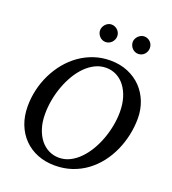

<svg xmlns="http://www.w3.org/2000/svg" viewBox="-159 -1011 1029 1146"><g transform="rotate(20 355.0 -437.5)"><path d="M577.1 -417Q577.1 -466.8 564.7 -507.3Q552.2 -547.9 530 -576.9Q507.8 -606 477.3 -621.6Q446.8 -637.2 411.1 -637.2Q374.5 -637.2 341.8 -621.1Q309.1 -605 281.2 -577.1Q253.4 -549.3 231.2 -512Q209 -474.6 193.4 -432.1Q177.7 -389.6 169.4 -344Q161.1 -298.3 161.1 -253.9Q161.1 -203.1 174.1 -162.8Q187 -122.6 209.2 -94.5Q231.4 -66.4 261.7 -51.3Q292 -36.1 327.1 -36.1Q363.8 -36.1 396.5 -52.5Q429.2 -68.8 457 -97.2Q484.9 -125.5 507.1 -162.8Q529.3 -200.2 544.9 -242.7Q560.5 -285.2 568.8 -329.8Q577.1 -374.5 577.1 -417ZM690.9 -417Q690.9 -364.3 679.7 -311.8Q668.5 -259.3 647 -210.9Q625.5 -162.6 593.8 -121.3Q562 -80.1 520.8 -49.3Q479.5 -18.6 429 -1.2Q378.4 16.1 319.8 16.1Q259.8 16.1 210 -3.7Q160.2 -23.4 124 -60.1Q87.9 -96.7 67.9 -147.9Q47.9 -199.2 47.9 -262.2Q47.9 -315.9 60.1 -368.2Q72.3 -420.4 95.5 -467.8Q118.7 -515.1 151.6 -555.2Q184.6 -595.2 225.8 -624.5Q267.1 -653.8 316.2 -670.4Q365.2 -687 419.9 -687Q481.9 -687 532.2 -665.8Q582.5 -644.5 617.7 -607.9Q652.8 -571.3 671.9 -522Q690.9 -472.7 690.9 -417ZM407.7 -836.4Q407.7 -825.2 403.3 -814.9Q398.9 -804.7 391.4 -796.9Q383.8 -789.1 373.8 -784.7Q363.8 -780.3 352.5 -780.3Q341.8 -780.3 332 -784.7Q322.3 -789.1 314.9 -796.9Q307.6 -804.7 303.2 -814.5Q298.8 -824.2 298.8 -835.4Q298.8 -846.2 303.2 -856.2Q307.6 -866.2 314.9 -874Q322.3 -881.8 332 -886.5Q341.8 -891.1 352.5 -891.1Q363.8 -891.1 373.8 -886.7Q383.8 -882.3 391.4 -875Q398.9 -867.7 403.3 -857.7Q407.7 -847.7 407.7 -836.4ZM614.7 -836.4Q614.7 -825.2 610.6 -814.9Q606.4 -804.7 599.1 -796.9Q591.8 -789.1 581.8 -784.7Q571.8 -780.3 560.5 -780.3Q549.3 -780.3 539.3 -784.7Q529.3 -789.1 522 -796.9Q514.6 -804.7 510.3 -814.9Q505.9 -825.2 505.9 -836.4Q505.9 -846.7 510.5 -856.7Q515.1 -866.7 522.7 -874.3Q530.3 -881.8 540.3 -886.5Q550.3 -891.1 560.5 -891.1Q571.8 -891.1 581.8 -886.7Q591.8 -882.3 599.1 -875Q606.4 -867.7 610.6 -857.7Q614.7 -847.7 614.7 -836.4Z"/></g></svg>

Font: Charis SIL Phon
Style: Italic
Weight: 400
Italic angle: -11°
Foundry: SIL International
Version: Version 5.000